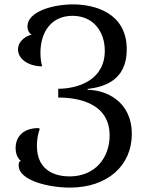

<svg xmlns="http://www.w3.org/2000/svg" viewBox="-20 -840 678 874"><path d="M312 -820C220 -820 105 -787 105 -720C105 -711 107 -693 124 -682C104 -679 62 -656 62 -615C62 -569 113 -538 172 -538C168 -552 164 -572 164 -599C164 -696 215 -768 310 -768C405 -768 457 -696 457 -609C457 -474 333 -436 245 -436V-396C334 -396 479 -372 479 -223C479 -121 412 -37 297 -37C242 -37 148 -56 148 -176C148 -201 152 -230 161 -253L156 -257C75 -257 51 -207 51 -166C51 -131 68 -112 76 -107C65 -105 65 -98 65 -86C65 -20 198 14 298 14C469 14 580 -86 580 -230C580 -380 461 -431 379 -431V-435C450 -444 557 -471 557 -615C557 -782 411 -820 312 -820Z"/></svg>

Font: Milonga
Style: Regular
Weight: 400
Designer: Pablo Impallari, Brenda Gallo, Rodrigo Fuenzalida
Foundry: Pablo Impallari, Brenda Gallo, Rodrigo Fuenzalida
Version: Version 1.000